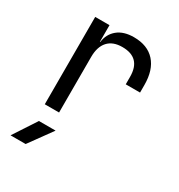

<svg xmlns="http://www.w3.org/2000/svg" viewBox="-187 -684 974 1047"><g transform="rotate(30 300.0 -160.0)"><path d="M112 0V-550H202V-445H204Q211 -498 249 -529Q287 -560 351 -560Q437 -560 483.5 -508.5Q530 -457 530 -362V-315H440V-362Q440 -482 323 -482Q264 -482 233 -448Q202 -414 202 -350V0ZM35 240 130 95H235L130 240Z"/></g></svg>

Font: JetBrains Mono NL
Style: Regular
Weight: 400
Monospace: yes
Designer: Philipp Nurullin, Konstantin Bulenkov
Foundry: JetBrains
Version: Version 2.305; ttfautohint (v1.8.4.7-5d5b)